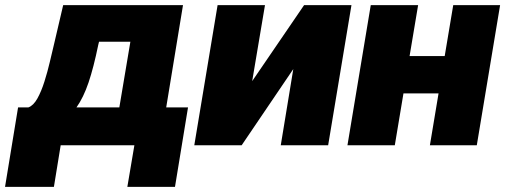

<svg xmlns="http://www.w3.org/2000/svg" viewBox="-85 -566 1969 748"><path d="M-65.4 162.1 -14.6 -147.5H25.4Q45.4 -154.8 60.8 -182.6Q76.2 -210.4 88.1 -248.3Q100.1 -286.1 109.1 -324.7Q118.2 -363.3 125 -391.6L161.1 -545.9H627.9L562.5 -147.5H647.5L596.7 162.1H411.1L438.5 0H151.4L125 162.1ZM212.9 -147.5H379.9L422.9 -403.3H300.8L297.9 -391.6Q279.8 -303.2 260 -244.6Q240.2 -186 212.9 -147.5Z M897.5 -250 1099.6 -545.9H1284.2L1193.4 0H1008.8L1057.6 -296.9L856.4 0H671.9L762.7 -545.9H947.3Z M1543.9 -545.9 1510.7 -347.7H1647.5L1680.7 -545.9H1863.3L1772.5 0H1589.8L1623.5 -202.1H1486.8L1453.1 0H1268.6L1359.4 -545.9Z"/></svg>

Font: Inter Tight Black
Style: Italic
Weight: 900
Italic angle: -9.39999°
Designer: Rasmus Andersson
Foundry: rsms
Version: Version 3.004; ttfautohint (v1.8.4.7-5d5b)